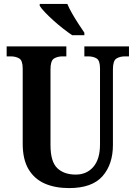

<svg xmlns="http://www.w3.org/2000/svg" viewBox="-20 -951 693 981"><path d="M333 10Q262 10 209 -13Q156 -36 126 -86Q96 -136 96 -217V-601Q96 -642 78 -652.5Q60 -663 34 -663H14V-714H319V-663H300Q274 -663 256 -652Q238 -641 238 -597V-210Q238 -125 272.5 -92Q307 -59 367 -59Q423 -59 457 -98.5Q491 -138 491 -213V-601Q491 -642 473.5 -652.5Q456 -663 430 -663H411V-714H639V-663H619Q593 -663 575 -652Q557 -641 557 -597V-211Q557 -111 503.5 -50.5Q450 10 333 10ZM349 -771Q328 -785 303 -804.5Q278 -824 253.5 -846Q229 -868 210 -888Q191 -908 183 -921V-931H324Q333 -909 348.5 -882Q364 -855 381 -829Q398 -803 411 -784V-771Z"/></svg>

Font: Noto Serif Hebrew Condensed
Style: Bold
Weight: 700
Width: 3
Designer: Monotype Design Team
Foundry: Monotype Imaging Inc.
Version: Version 2.004; ttfautohint (v1.8.4.7-5d5b)